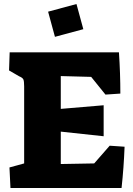

<svg xmlns="http://www.w3.org/2000/svg" viewBox="-20 -934 663 954"><path d="M27 -102 100 -122V-505Q100 -531 96 -539.5Q92 -548 75 -555L25 -584L28 -674H571Q578 -569 578 -469L504 -464L433 -552L282 -556V-393L495 -411V-257L282 -280V-119L448 -122L525 -210L599 -205Q595 -100 584 0H32ZM219 -876 360 -914 394 -789 253 -751Z"/></svg>

Font: Suez One
Style: Regular
Weight: 400
Version: Version 1.000